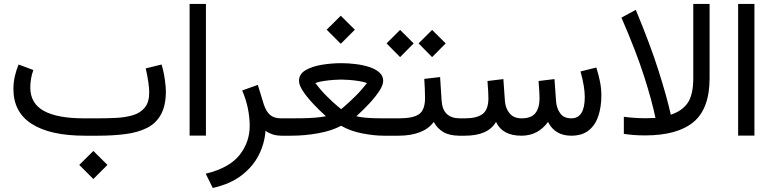

<svg xmlns="http://www.w3.org/2000/svg" viewBox="-20 -687 3912 972"><path d="M381.3 147.9 452.6 77.1 523.9 147.9 452.6 219.2ZM476.1 0H410.2Q234.9 0 141.4 -59.3Q47.9 -118.7 47.9 -236.3Q47.9 -269 54.9 -300.3Q62 -331.5 74.2 -360.4L148.9 -332.5Q141.1 -312 137.2 -288.6Q133.3 -265.1 133.3 -243.7Q133.8 -163.1 202.1 -125.5Q270.5 -87.9 405.3 -87.9H472.7Q522.9 -87.9 569.8 -90.3Q616.7 -92.8 654.1 -104.2Q691.4 -115.7 713.4 -142.8Q735.4 -169.9 735.4 -218.8Q735.4 -262.7 717.8 -340.8L797.9 -360.4Q809.1 -323.7 814.5 -284.2Q819.8 -244.6 819.8 -226.1Q819.8 -152.3 794.7 -107.2Q769.5 -62 723.4 -39.1Q677.2 -16.1 614.3 -8.1Q551.3 0 476.1 0Z M939.9 -667H1022.5V-0.5H939.9Z M1324.2 -25.4Q1319.8 38.6 1290.3 97.4Q1260.7 156.2 1203.4 200.4Q1146 244.6 1057.1 264.6L1021.5 192.4Q1141.1 163.1 1192.6 97.9Q1244.1 32.7 1244.1 -49.8Q1244.1 -91.8 1235.1 -137Q1226.1 -182.1 1206.1 -229L1285.2 -257.3L1315.4 -158.7Q1328.1 -120.6 1348.4 -104.2Q1368.7 -87.9 1402.8 -87.9H1421.9V0H1408.2Q1377.9 0 1356.7 -7.8Q1335.4 -15.6 1324.2 -25.4Z M1784.2 -98.6Q1804.7 -93.3 1830.8 -91.1Q1856.9 -88.9 1881.6 -88.4Q1906.2 -87.9 1922.4 -87.9H1944.8V0H1922.4Q1873.5 0 1813.5 -11.7Q1753.4 -23.4 1707 -50.3Q1658.7 -24.4 1590.1 -12.2Q1521.5 0 1454.6 0H1402.3V-87.9H1456.1Q1480 -87.9 1511.7 -88.4Q1543.5 -88.9 1575.2 -91.3Q1606.9 -93.8 1629.9 -98.6Q1594.7 -130.4 1563.7 -163.6Q1532.7 -196.8 1513.2 -226.6Q1493.7 -256.3 1493.7 -277.8Q1493.7 -311.5 1526.1 -331.1Q1558.6 -350.6 1608.2 -358.9Q1657.7 -367.2 1708.5 -367.2Q1744.1 -367.2 1781.2 -362.5Q1818.4 -357.9 1849.9 -347.7Q1881.3 -337.4 1900.6 -320.1Q1919.9 -302.7 1919.9 -277.8Q1919.9 -256.8 1900.9 -227.3Q1881.8 -197.8 1851.1 -164.6Q1820.3 -131.3 1784.2 -98.6ZM1707 -284.2Q1692.4 -284.2 1668.7 -282.5Q1645 -280.8 1619.9 -277.1Q1594.7 -273.4 1576.2 -266.6Q1603.5 -230.5 1633.8 -200.4Q1664.1 -170.4 1685.5 -152.3Q1707 -134.3 1707 -134.3Q1707 -134.3 1728 -152.3Q1749 -170.4 1779.5 -200.4Q1810.1 -230.5 1837.9 -266.6Q1819.3 -273.4 1794.4 -277.1Q1769.5 -280.8 1745.8 -282.5Q1722.2 -284.2 1707 -284.2ZM1633.8 -536.6 1705.1 -607.4 1776.4 -536.6 1705.1 -465.3Z M2319.3 0H2307.6Q2256.8 0 2225.6 -17.8Q2194.3 -35.6 2175.8 -69.8Q2150.9 -35.2 2105.2 -17.6Q2059.6 0 1998 0H1925.3V-87.9H1999Q2071.8 -87.9 2101.6 -109.1Q2131.3 -130.4 2131.8 -189Q2131.8 -212.9 2130.6 -238.8Q2129.4 -264.6 2127.9 -287.6L2208 -296.9L2215.8 -176.3Q2221.7 -87.9 2308.6 -87.9H2319.3ZM2099.1 -467.3 2167.5 -535.6 2236.3 -467.3 2167.5 -397.9ZM1937 -467.3 2005.4 -535.6 2074.2 -467.3 2005.4 -397.9Z M2872.6 -87.9Q2940.4 -87.9 2940.4 -196.3Q2940.4 -247.6 2918.9 -325.2L2999 -345.2Q3010.7 -308.1 3017.6 -273.2Q3024.4 -238.3 3024.4 -203.6Q3024.4 -147.9 3009.8 -101.8Q2995.1 -55.7 2961.9 -28.1Q2928.7 -0.5 2873 0Q2789.1 0 2754.4 -69.8Q2703.6 0 2620.1 0Q2522.9 0 2491.2 -69.8Q2450.7 0 2333.5 0H2299.8V-87.9H2334.5Q2394 -87.9 2423.3 -110.1Q2452.6 -132.3 2452.6 -189.9Q2452.6 -202.6 2451.4 -224.1Q2450.2 -245.6 2447.8 -276.9L2528.3 -286.6L2536.1 -176.3Q2539.1 -137.7 2560.1 -112.8Q2581.1 -87.9 2621.1 -87.9Q2669.4 -87.9 2690.4 -114.3Q2711.4 -140.6 2711.4 -189.9Q2711.4 -201.7 2710.2 -223.4Q2709 -245.1 2706.5 -276.9L2787.1 -286.6L2794.9 -176.3Q2797.4 -139.2 2815.9 -113.5Q2834.5 -87.9 2872.6 -87.9Z M3138.2 -95.7Q3195.3 -88.4 3247.6 -88.4Q3274.9 -88.4 3298.3 -89.8Q3280.8 -175.8 3240.5 -301.5Q3200.2 -427.2 3126 -597.7L3198.7 -637.2Q3272.5 -459.5 3313.7 -329.6Q3355 -199.7 3376 -106.4Q3433.1 -125 3461.4 -166Q3489.7 -207 3489.7 -292V-667H3572.3V-291.5Q3572.3 -136.7 3490.7 -69.1Q3409.2 -1.5 3246.1 -1.5Q3212.9 -1.5 3186 -3.7Q3159.2 -5.9 3138.2 -9.3Z M3716.8 -667H3799.3V-0.5H3716.8Z"/></svg>

Font: Vazir FD
Style: Regular-FD
Weight: 400
Designer: Saber Rastikerdar
Foundry: Saber Rastikerdar
Version: Version 30.0.0